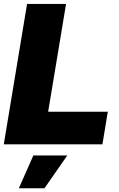

<svg xmlns="http://www.w3.org/2000/svg" viewBox="-22 -748 616 995"><path d="M-2.4 0 118.2 -727.5H320.3L227.5 -168.9H536.6L508.8 0ZM75.7 227.5 150.9 57.6H326.7L208.5 227.5Z"/></svg>

Font: Inter 28pt Black
Style: Italic
Weight: 900
Italic angle: -9.3988°
Designer: Rasmus Andersson
Foundry: rsms
Version: Version 4.001;git-66647c0bb